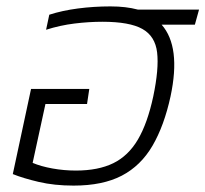

<svg xmlns="http://www.w3.org/2000/svg" viewBox="-20 -570 642 600"><path d="M210 10Q150 10 101 -1.5Q52 -13 20 -26L77 -292H259L252 -245H122L82 -61Q108 -50 144 -43.5Q180 -37 217 -37Q287 -37 334 -60Q381 -83 411 -134Q441 -185 459 -269Q477 -355 471 -406Q465 -457 425 -479.5Q385 -502 300 -502Q258 -502 213 -496.5Q168 -491 124 -477L134 -524Q174 -537 223.5 -543.5Q273 -550 325 -550Q350 -550 371 -547.5Q392 -545 411 -540H602L589 -493H485Q546 -424 513 -269Q493 -177 456.5 -114.5Q420 -52 360.5 -21Q301 10 210 10Z"/></svg>

Font: Kanit ExtraLight
Style: Italic
Weight: 275
Italic angle: -12°
Designer: Katatrad Team
Foundry: CadsonDemak
Version: Version 2.000; ttfautohint (v1.8.3)